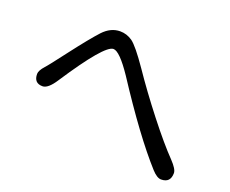

<svg xmlns="http://www.w3.org/2000/svg" viewBox="-109 -852 1218 1016"><g transform="rotate(20 500.0 -343.5)"><path d="M190 -320Q152 -261 121 -261Q72 -261 72 -313Q72 -332 98 -361Q111 -374 190 -478Q268 -580 313 -629Q356 -675 409 -675Q446 -675 478 -653Q510 -630 579 -530Q651 -424 740.5 -309.5Q830 -195 894 -129Q932 -89 932 -67Q932 -12 879 -12Q856 -12 826 -45Q696 -189 516 -465Q442 -575 407 -575Q357 -575 190 -320Z"/></g></svg>

Font: 寒蝉全圆体
Style: Regular
Weight: 400
Designer: Warren2060
      Designed by Motoya company      

      [Varela Round]
      Joe Prince(Latin component); Avraham Cornf
Foundry: ChillType
Version: Version 3.200